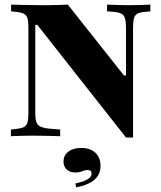

<svg xmlns="http://www.w3.org/2000/svg" viewBox="-20 -591 700 833"><path d="M526.6 5.6 141.9 -483.1H133.1V-201.6H103.2V-472.6Q103.2 -498.4 99.2 -511.7Q95.2 -525 83.9 -531Q72.6 -537.1 50.8 -539.5L28.2 -541.9V-571Q45.2 -570.2 69.4 -569.8Q93.5 -569.4 121 -569Q148.4 -568.5 172.6 -568.5H185.5Q210.5 -568.5 233.1 -569.4Q255.6 -570.2 274.2 -571L517.7 -263.7H526.6V-472.6Q526.6 -509.7 516.5 -523.4Q506.5 -537.1 473.4 -539.5L444.4 -541.9V-571Q461.3 -570.2 488.7 -569.4Q516.1 -568.5 541.9 -568.5Q556.5 -568.5 573.4 -569Q590.3 -569.4 606 -569.8Q621.8 -570.2 632.3 -571V-541.9L609.7 -539.5Q587.9 -537.9 576.6 -531.9Q565.3 -525.8 561.3 -512.1Q557.3 -498.4 557.3 -472.6V5.6ZM133.1 -98.4Q133.1 -62.1 144.4 -49.6Q155.6 -37.1 191.1 -33.1L241.1 -29V0Q224.2 -0.8 203.2 -1.2Q182.3 -1.6 160.5 -2Q138.7 -2.4 118.5 -2.4Q104 -2.4 86.7 -2Q69.4 -1.6 54 -1.2Q38.7 -0.8 27.4 0V-29L50 -31.5Q71.8 -33.9 83.1 -39.5Q94.4 -45.2 98.8 -58.9Q103.2 -72.6 103.2 -98.4V-201.6H133.1ZM310.5 221.8 307.3 204.8Q340.3 198.4 358.9 187.5Q377.4 176.6 377.4 162.1Q377.4 146.8 360.5 146.8Q348.4 146.8 336.7 152Q325 157.3 306.5 157.3Q283.1 157.3 269.4 144.4Q255.6 131.5 255.6 109.7Q255.6 83.1 276.6 66.9Q297.6 50.8 332.3 50.8Q371.8 50.8 394 71.8Q416.1 92.7 416.1 129Q416.1 165.3 390.3 188.3Q364.5 211.3 310.5 221.8Z"/></svg>

Font: Playfair 5pt SemiExpanded Light Black
Style: Regular
Weight: 900
Version: Version 2.203